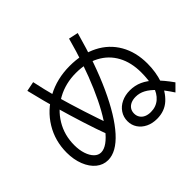

<svg xmlns="http://www.w3.org/2000/svg" viewBox="-172 -1016 1282 1282"><g transform="rotate(-45 469.0 -375.5)"><path d="M571.3 4.9C594.1 16 620.1 21.5 649.4 21.5C697.6 21.5 737.8 6.8 770 -22.5C802.2 -51.8 826.2 -89.7 841.8 -136.2C857.4 -182.8 865.2 -232.4 865.2 -285.2C865.2 -357.4 849.8 -420.4 818.8 -474.1C787.9 -527.8 744 -569.2 687 -598.1C630 -627.1 563.2 -641.6 486.3 -641.6C406.2 -641.6 333.8 -624.2 269 -589.4C204.3 -554.5 153.6 -507 117.2 -446.8C80.7 -386.6 62.5 -319.7 62.5 -246.1C62.5 -202.5 69.5 -162.9 83.5 -127.4C97.5 -92 116.7 -64.3 141.1 -44.4C165.5 -24.6 193 -14.6 223.6 -14.6C275.7 -14.6 328.6 -44.4 382.3 -104C436 -163.6 488.4 -249.2 539.6 -360.8C590.7 -472.5 637.4 -605.1 679.7 -758.8L612.3 -773.4C577.1 -643.2 536.9 -525.7 491.7 -420.9C446.5 -316.1 400.4 -233.7 353.5 -173.8C306.6 -113.9 264.3 -84 226.6 -84C209 -84 193.2 -91 179.2 -105C165.2 -119 154.1 -138.2 146 -162.6C137.9 -187 133.8 -214.8 133.8 -246.1C133.8 -308.6 149.1 -365.2 179.7 -416C210.3 -466.8 252.1 -506.7 305.2 -535.6C358.2 -564.6 417.3 -579.1 482.4 -579.1C546.2 -579.1 601.6 -566.7 648.4 -542C695.3 -517.3 731.3 -481.9 756.3 -436C781.4 -390.1 793.9 -335.6 793.9 -272.5C793.9 -251 792.8 -229.5 790.5 -208C788.2 -186.5 784.8 -167 780.3 -149.4H784.2C774.4 -115.6 758.1 -88.9 735.4 -69.3C712.6 -49.8 684.9 -40 652.3 -40C634.8 -40 619.5 -43 606.4 -48.8C593.4 -54.7 583.3 -63.2 576.2 -74.2C569 -85.3 565.4 -98 565.4 -112.3C565.4 -127.3 569 -140.1 576.2 -150.9C583.3 -161.6 593.4 -169.9 606.4 -175.8C619.5 -181.6 634.8 -184.6 652.3 -184.6C675.8 -184.6 698.2 -178.9 719.7 -167.5C741.2 -156.1 763.5 -138.2 786.6 -113.8C809.7 -89.4 834.3 -57 860.4 -16.6L908.2 -64.5C878.3 -106.8 849.8 -141 822.8 -167C795.7 -193 768.7 -212.1 741.7 -224.1C714.7 -236.2 685.9 -242.2 655.3 -242.2C625.3 -242.2 598.5 -236.5 574.7 -225.1C550.9 -213.7 532.2 -197.8 518.6 -177.2C504.9 -156.7 498 -133.5 498 -107.4C498 -82.7 504.6 -60.5 517.6 -41C530.6 -21.5 548.5 -6.2 571.3 4.9ZM284.2 -312C303.7 -250.5 324.5 -189.8 346.7 -129.9L407.2 -162.1C359.7 -294.9 318 -424.5 282.2 -550.8C263.3 -621.7 248.4 -683.9 237.3 -737.3L168.9 -723.6C191.7 -629.9 210.6 -557.6 225.6 -506.8C245.1 -438.5 264.6 -373.5 284.2 -312Z"/></g></svg>

Font: Pretendard Variable
Style: Regular
Weight: 400
Designer: Base glyphs from Inter by Rasmus Andersson; Hangeul glyphs from Noto Sans CJK(Source Han Sans) by Jang Soo-young and Kan
Foundry: Kil Hyung-jin
Version: Version 1.309;Glyphs 3.2 (3225)